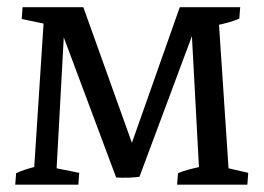

<svg xmlns="http://www.w3.org/2000/svg" viewBox="-20 -503 718 523"><path d="M296.4 -19.5 123 -483.4H207L357.9 -62L359.9 -21.5Q345.7 -19.5 329.3 -19Q313 -18.6 296.4 -19.5ZM21.5 0 23.9 -31.2Q49.3 -43 83 -50.3L71.3 -17.6L100.1 -460.9L107.4 -437L39.1 -451.2L41.5 -483.4H158.2L132.8 -18.6L125 -46.4L195.8 -32.2L193.4 0ZM359.9 -21.5 310.5 -32.2 469.7 -483.4H532.2ZM462.4 0 464.8 -31.2Q478.5 -37.1 496.1 -41.7Q513.7 -46.4 531.7 -49.8L523.4 -21L498.5 -483.4H634.3L631.8 -452.1Q605 -440.9 566.9 -433.6L575.2 -456.5L604 -22.5L594.7 -46.4L656.2 -32.2L653.8 0Z"/></svg>

Font: Markazi Text
Style: Regular
Weight: 400
Designer: Borna Izadpanah (Arabic designer), Fiona Ross (Arabic design director) and Florian Runge (Latin designer)
Foundry: Borna Izadpanah and Florian Runge
Version: Version 1.000